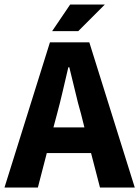

<svg xmlns="http://www.w3.org/2000/svg" viewBox="-26 -842 625 862"><path d="M382.8 -154.8H184.1L144 0H-5.9L198.2 -651.9H375L579.1 0H422.9ZM353 -270 337.9 -330.1Q323.7 -378.9 311 -434.1Q297.9 -489.3 285.2 -540H280.8Q268.6 -488.3 255.9 -433.6Q243.2 -378.9 230 -330.1L213.9 -270ZM325.2 -702.1H208L289.1 -821.8H444.8Z"/></svg>

Font: SourceSansPro-Bold
Style: Bold
Weight: 700
Designer: Paul D. Hunt
Foundry: Adobe Systems Incorporated
Version: Version 1.050;PS Version 1.000;hotconv 1.0.70;makeotf.lib2.5